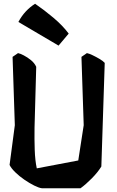

<svg xmlns="http://www.w3.org/2000/svg" viewBox="-20 -1003 624 1023"><path d="M346 -824 292 -760 78 -886Q95 -918 117.5 -942Q140 -966 167 -983Q214 -951 264 -909Q314 -867 346 -824ZM443 -720Q454 -718 473 -709Q492 -700 510.5 -689Q529 -678 538 -668L520 -116Q502 -86 469.5 -53Q437 -20 409 0H203Q187 -2 162 -14.5Q137 -27 110 -45.5Q83 -64 61.5 -85Q40 -106 31 -124L59 -336L47 -700L76 -720Q87 -718 106.5 -708Q126 -698 145 -682.5Q164 -667 173 -647L164 -323Q163 -262 165 -204.5Q167 -147 176 -106L397 -148L426 -336L414 -700Z"/></svg>

Font: Langar
Style: Regular
Weight: 400
Designer: Alessia Mazzarella
Foundry: Typeland
Version: Version 1.001; ttfautohint (v1.8.3)